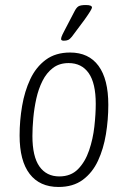

<svg xmlns="http://www.w3.org/2000/svg" viewBox="-20 -738 510 764"><path d="M213 6Q138 6 98 -46Q58 -98 58 -199Q58 -258 68 -316.5Q78 -375 100.5 -423Q123 -471 162 -500Q201 -529 259 -529Q333 -529 372 -476Q411 -423 411 -321Q411 -262 401.5 -204Q392 -146 370 -98.5Q348 -51 309.5 -22.5Q271 6 213 6ZM216 -36Q262 -36 290.5 -65Q319 -94 334.5 -139.5Q350 -185 355.5 -234.5Q361 -284 361 -325Q361 -407 333 -447Q305 -487 253 -487Q216 -487 190.5 -467.5Q165 -448 149 -416Q133 -384 124.5 -345.5Q116 -307 112.5 -268Q109 -229 109 -197Q109 -115 137 -75.5Q165 -36 216 -36ZM234 -576Q223 -576 223 -583Q223 -589 229 -601.5Q235 -614 239 -621L276 -692Q284 -708 292.5 -713Q301 -718 322 -718Q346 -718 346 -708Q346 -701 316 -659L266 -592Q258 -582 251 -579Q244 -576 234 -576Z"/></svg>

Font: Asap Condensed Condensed ExtraLight
Style: Italic
Weight: 200
Width: 3
Italic angle: -6°
Designer: Pablo Cosgaya
Foundry: Omnibus-Type
Version: Version 3.001; ttfautohint (v1.8.4.7-5d5b)